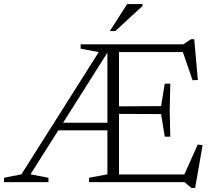

<svg xmlns="http://www.w3.org/2000/svg" viewBox="-28 -902 1062 951"><path d="M248 -256.5V-294H526.5V-256.5ZM485.5 -682.5H515L516.5 -661L123 -38.5L212 -21.5V0H-8V-21.5L78 -38.5ZM371.5 -661V-682.5H501L476.5 -641ZM815.5 -487.5 812.5 -356 815.5 -225H788L770 -337L535 -338V-375L770 -376.5L788 -487.5ZM952 -506 926 -504.5 871.5 -662 900 -644H518.5V-682.5H879.5L918 -708H934ZM877.5 -21 951.5 -186 975.5 -183 938.5 29H920L886 0H518.5V-38H906ZM413 0V-21.5L504 -38.5V-682.5H561.5V0ZM516 -748 602 -882H678V-872.5L543 -748Z"/></svg>

Font: Newsreader Light
Style: Regular
Weight: 300
Designer: Hugues Gentile
Foundry: Production Type
Version: Version 1.003